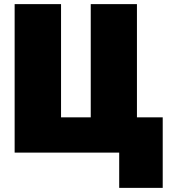

<svg xmlns="http://www.w3.org/2000/svg" viewBox="-20 -725 830 931"><path d="M644 -156H769V186H558V15H51V-705H276V-156H420V-705H644Z"/></svg>

Font: Repo
Style: ExtraBlack
Weight: 1000
Designer: Stefan Peev
Foundry: Context Ltd
Version: Version 001.000